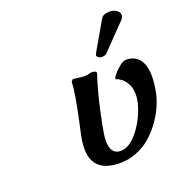

<svg xmlns="http://www.w3.org/2000/svg" viewBox="-125 -788 857 906"><g transform="rotate(-20 303.5 -334.5)"><path d="M320.8 -249 308.1 -187Q297.9 -136.7 297.9 -112.8Q297.9 -43 348.1 -43Q393.6 -43 437.7 -99.6Q481.9 -156.2 501 -229Q505.9 -251 505.9 -269Q505.9 -307.6 487.8 -333.7Q469.7 -359.9 439.9 -370.1L441.9 -377.9Q453.1 -396 477.3 -417.5Q501.5 -439 517.1 -439Q560.5 -439 583.7 -409.7Q606.9 -380.4 606.9 -325.2Q606.9 -286.1 597.2 -240.2Q589.4 -206.1 573.5 -171.9Q557.6 -137.7 533 -104.7Q508.3 -71.8 478.3 -46.4Q448.2 -21 408.9 -5.6Q369.6 9.8 327.1 9.8Q189.9 9.8 189.9 -110.8Q189.9 -141.6 196.8 -173.8Q198.2 -181.6 203.1 -202.9Q208 -224.1 210 -234.9Q240.7 -375.5 242.2 -430.2L251 -439Q256.8 -438.5 269.3 -436.8Q281.7 -435.1 291.7 -434.1Q301.8 -433.1 310.1 -433.1Q323.2 -433.1 341.8 -439Q356.9 -439 363 -435.8Q369.1 -432.6 368.2 -425.8Q342.8 -351.1 320.8 -249ZM522 -679.2Q543.9 -679.2 559.1 -667.5Q574.2 -655.8 570.8 -639.2Q568.8 -629.9 558.1 -619.1Q535.6 -596.7 494.9 -554Q454.1 -511.2 441.9 -499Q433.1 -490.2 418 -490.2Q406.2 -490.2 399.2 -495.6Q392.1 -501 392.1 -507.8Q394 -511.2 396 -515.1Q396.5 -516.1 397 -517.6Q397.5 -519 397.9 -520L479 -660.2Q489.7 -679.2 522 -679.2Z"/></g></svg>

Font: Linear Smooth
Style: Bold Italic
Weight: 700
Designer: Philipp H. Poll, Flanker
Foundry: Philipp H. Poll, reworked by Flanker
Version: Version 1.061 | FøM Fix